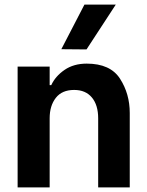

<svg xmlns="http://www.w3.org/2000/svg" viewBox="-20 -819 641 839"><path d="M57 -528H197V-447H204Q222 -486 262 -513.5Q302 -541 359 -541Q462 -541 504.5 -475Q547 -409 547 -325V0H409V-302Q409 -360 381.5 -393Q354 -426 304 -426Q251 -426 224 -391.5Q197 -357 197 -302V0H57ZM248 -604 349 -799H486L358 -603Z"/></svg>

Font: Be Vietnam
Style: Bold
Weight: 700
Designer: Gabriel Lam
Foundry: TypeRant
Version: Version 4.000